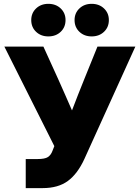

<svg xmlns="http://www.w3.org/2000/svg" viewBox="-20 -967 718 987"><path d="M112.3 0V-149.4H172.9Q210.9 -149.4 226.3 -159.7Q241.7 -169.9 249.5 -190.9L259.3 -215.8L2.4 -727.5H203.1L278.8 -561Q297.4 -520 314.9 -479.7Q332.5 -439.5 350.1 -399.4Q365.2 -439.5 381.1 -479.7Q397 -520 413.6 -561L481 -727.5H675.8L413.6 -149.4Q378.9 -73.7 329.1 -36.9Q279.3 0 199.2 0ZM451.2 -779.8Q413.1 -779.8 388.2 -803.5Q363.3 -827.1 363.3 -863.8Q363.3 -899.9 388.2 -923.6Q413.1 -947.3 451.2 -947.3Q489.7 -947.3 514.6 -923.6Q539.6 -899.9 539.6 -863.8Q539.6 -827.1 514.6 -803.5Q489.7 -779.8 451.2 -779.8ZM228.5 -779.8Q190.4 -779.8 165.5 -803.5Q140.6 -827.1 140.6 -863.8Q140.6 -899.9 165.5 -923.6Q190.4 -947.3 228.5 -947.3Q267.1 -947.3 292 -923.6Q316.9 -899.9 316.9 -863.8Q316.9 -827.1 292 -803.5Q267.1 -779.8 228.5 -779.8Z"/></svg>

Font: Inter Display ExtraBold
Style: Regular
Weight: 800
Designer: Rasmus Andersson
Foundry: rsms
Version: Version 4.000;git-a52131595